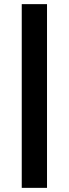

<svg xmlns="http://www.w3.org/2000/svg" viewBox="-20 -739 332 927"><path d="M207 -719V168H85V-719Z"/></svg>

Font: Kantumruy Pro SemiBold
Style: Regular
Weight: 600
Version: Version 1.002